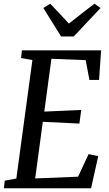

<svg xmlns="http://www.w3.org/2000/svg" viewBox="-20 -1014 586 1034"><path d="M1 0 5.5 -41 68 -52.5 154.5 -690.5 93.5 -701.5 98 -743H524.5L513.5 -583.5H461.5L441.5 -690L257 -697.5L218.5 -413L417.5 -422L407.5 -348.5L210.5 -358L169.5 -53L400.5 -62.5L457 -184L509 -173L470.5 0ZM309 -817.5 213.5 -971 250.5 -994Q276 -967.5 301 -940.8Q326 -914 351 -887Q385 -914 419.5 -940.8Q454 -967.5 488.5 -994L521.5 -971L377 -817.5Z"/></svg>

Font: Merriweather 24pt SemiCondensed
Style: Italic
Weight: 400
Width: 4
Italic angle: -7.8°
Designer: Eben Sorkin
Foundry: Eben Sorkin
Version: Version 2.101